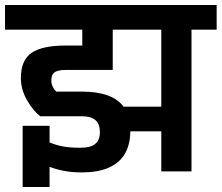

<svg xmlns="http://www.w3.org/2000/svg" viewBox="-30 -681 881 763"><path d="M831 -563H731V0H611V-159H488Q487 -77 438 -36.5Q389 4 299 4H289Q225 4 167 -18V62H60V-181H167V-115Q216 -94 280 -94H293Q367 -94 367 -155Q367 -188 349.5 -203.5Q332 -219 295 -219H130Q102 -240 77.5 -282.5Q53 -325 53 -371Q53 -442 95.5 -471Q138 -500 230 -500H297V-563H-10V-661H831ZM611 -563H418V-403H230Q201 -403 187.5 -394Q174 -385 174 -361Q174 -348 180 -335.5Q186 -323 194 -317H295Q417 -317 461 -257H611Z"/></svg>

Font: Biryani
Style: Bold
Weight: 700
Designer: Dan Reynolds and Mathieu Reguer
Foundry: Dan Reynolds and Mathieu Reguer
Version: Version 1.004; ttfautohint (v1.1) -l 5 -r 5 -G 72 -x 0 -D la